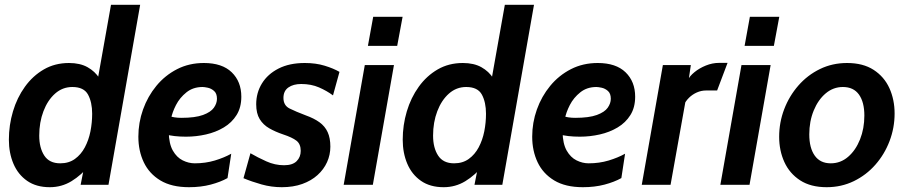

<svg xmlns="http://www.w3.org/2000/svg" viewBox="-20 -770 3778 800"><path d="M187.5 10Q131 10 93 -16.5Q55 -43 36 -87.8Q17 -132.5 17 -188Q17 -248.5 34 -305.8Q51 -363 83.8 -408.5Q116.5 -454 162.8 -480.8Q209 -507.5 267.5 -507.5Q313.5 -507.5 344.8 -490Q376 -472.5 394.2 -443.8Q412.5 -415 420.5 -381L379.5 -396L442.5 -750H564L432 0H316L337.5 -109.5L356.5 -85Q319 -40 277.8 -15Q236.5 10 187.5 10ZM231 -89.5Q267 -89.5 292.2 -107.8Q317.5 -126 333.5 -156Q349.5 -186 356.8 -222.5Q364 -259 364 -296Q364 -344 346.8 -375.8Q329.5 -407.5 281.5 -407.5Q240.5 -407.5 209.5 -380Q178.5 -352.5 161 -306.5Q143.5 -260.5 143.5 -205Q143.5 -154 164.5 -121.8Q185.5 -89.5 231 -89.5Z M679 -287.5Q695 -283 707.8 -281Q720.5 -279 735.5 -279Q793.5 -279 826 -291Q858.5 -303 871.2 -321.2Q884 -339.5 884 -358.5Q884 -380.5 872 -391Q860 -401.5 845.8 -404.5Q831.5 -407.5 824 -407.5Q784.5 -407.5 756.8 -385.2Q729 -363 713.2 -332.2Q697.5 -301.5 693 -276L683 -220Q684 -171 700.2 -142.5Q716.5 -114 741.2 -101.8Q766 -89.5 791.5 -89.5Q836 -89.5 875 -101.2Q914 -113 943.5 -129.5L928 -28Q898.5 -11.5 857.8 -0.8Q817 10 767.5 10Q695 10 648.2 -18.2Q601.5 -46.5 579 -94Q556.5 -141.5 556.5 -200.5Q556.5 -259 576 -313.8Q595.5 -368.5 631.5 -412.2Q667.5 -456 717.8 -481.8Q768 -507.5 829.5 -507.5Q905.5 -507.5 945.5 -468.8Q985.5 -430 985.5 -367Q985.5 -322.5 965.8 -290.8Q946 -259 912.5 -239Q879 -219 838.2 -209.8Q797.5 -200.5 755 -200.5Q729.5 -200.5 707.5 -203Q685.5 -205.5 671 -210Z M1154 10Q1111 10 1070 -1.5Q1029 -13 994.5 -27.5L1023.5 -131.5Q1053.5 -114 1089.5 -97.8Q1125.5 -81.5 1163.5 -81.5Q1199 -81.5 1216 -98.5Q1233 -115.5 1233 -141.5Q1233 -170 1215.2 -183.8Q1197.5 -197.5 1159.5 -210Q1127 -221 1101.8 -235.5Q1076.5 -250 1062 -273.8Q1047.5 -297.5 1047.5 -335.5Q1047.5 -383.5 1071.5 -422.5Q1095.5 -461.5 1140.8 -484.5Q1186 -507.5 1250 -507.5Q1296 -507.5 1332.8 -496.2Q1369.5 -485 1394.5 -470.5L1367.5 -372.5Q1342 -391.5 1309.2 -405.8Q1276.5 -420 1235 -420Q1202 -420 1181.5 -405.5Q1161 -391 1161 -362Q1161 -330.5 1186.8 -317.8Q1212.5 -305 1253.5 -289.5Q1288.5 -277 1311.2 -260.5Q1334 -244 1345.2 -219.5Q1356.5 -195 1356.5 -159Q1356.5 -125 1342.8 -94.5Q1329 -64 1303 -40.5Q1277 -17 1239.5 -3.5Q1202 10 1154 10Z M1412 0 1500 -499H1621.5L1533.5 0ZM1513 -579 1535 -700H1657.5L1635 -579Z M1828.5 10Q1772 10 1734 -16.5Q1696 -43 1677 -87.8Q1658 -132.5 1658 -188Q1658 -248.5 1675 -305.8Q1692 -363 1724.8 -408.5Q1757.5 -454 1803.8 -480.8Q1850 -507.5 1908.5 -507.5Q1954.5 -507.5 1985.8 -490Q2017 -472.5 2035.2 -443.8Q2053.5 -415 2061.5 -381L2020.5 -396L2083.5 -750H2205L2073 0H1957L1978.5 -109.5L1997.5 -85Q1960 -40 1918.8 -15Q1877.5 10 1828.5 10ZM1872 -89.5Q1908 -89.5 1933.2 -107.8Q1958.5 -126 1974.5 -156Q1990.5 -186 1997.8 -222.5Q2005 -259 2005 -296Q2005 -344 1987.8 -375.8Q1970.5 -407.5 1922.5 -407.5Q1881.5 -407.5 1850.5 -380Q1819.5 -352.5 1802 -306.5Q1784.5 -260.5 1784.5 -205Q1784.5 -154 1805.5 -121.8Q1826.5 -89.5 1872 -89.5Z M2320 -287.5Q2336 -283 2348.8 -281Q2361.5 -279 2376.5 -279Q2434.5 -279 2467 -291Q2499.5 -303 2512.2 -321.2Q2525 -339.5 2525 -358.5Q2525 -380.5 2513 -391Q2501 -401.5 2486.8 -404.5Q2472.5 -407.5 2465 -407.5Q2425.5 -407.5 2397.8 -385.2Q2370 -363 2354.2 -332.2Q2338.5 -301.5 2334 -276L2324 -220Q2325 -171 2341.2 -142.5Q2357.5 -114 2382.2 -101.8Q2407 -89.5 2432.5 -89.5Q2477 -89.5 2516 -101.2Q2555 -113 2584.5 -129.5L2569 -28Q2539.5 -11.5 2498.8 -0.8Q2458 10 2408.5 10Q2336 10 2289.2 -18.2Q2242.5 -46.5 2220 -94Q2197.5 -141.5 2197.5 -200.5Q2197.5 -259 2217 -313.8Q2236.5 -368.5 2272.5 -412.2Q2308.5 -456 2358.8 -481.8Q2409 -507.5 2470.5 -507.5Q2546.5 -507.5 2586.5 -468.8Q2626.5 -430 2626.5 -367Q2626.5 -322.5 2606.8 -290.8Q2587 -259 2553.5 -239Q2520 -219 2479.2 -209.8Q2438.5 -200.5 2396 -200.5Q2370.5 -200.5 2348.5 -203Q2326.5 -205.5 2312 -210Z M2654 0 2742 -499H2858.5L2836.5 -349.5L2774 0ZM2829.5 -332.5 2845.5 -435.5Q2853 -452.5 2873.5 -469.2Q2894 -486 2921.2 -497Q2948.5 -508 2976 -508H3011.5L2968 -393H2922Q2902 -393 2883.5 -384.8Q2865 -376.5 2851 -362.8Q2837 -349 2829.5 -332.5Z M2981.5 0 3069.5 -499H3191L3103 0ZM3082.5 -579 3104.5 -700H3227L3204.5 -579Z M3424.5 10Q3358 10 3314 -18.5Q3270 -47 3248.2 -94.8Q3226.5 -142.5 3226.5 -200Q3226.5 -260 3247.5 -315Q3268.5 -370 3306.5 -413.5Q3344.5 -457 3396.2 -482.2Q3448 -507.5 3509.5 -507.5Q3576 -507.5 3620 -479Q3664 -450.5 3685.8 -402.8Q3707.5 -355 3707.5 -297Q3707.5 -237.5 3686.5 -182.2Q3665.5 -127 3627.5 -83.8Q3589.5 -40.5 3537.5 -15.2Q3485.5 10 3424.5 10ZM3441.5 -89.5Q3482.5 -89.5 3514 -116.8Q3545.5 -144 3563.5 -189.2Q3581.5 -234.5 3581.5 -288.5Q3581.5 -344.5 3559 -376Q3536.5 -407.5 3492 -407.5Q3452 -407.5 3420.5 -381Q3389 -354.5 3370.5 -309.5Q3352 -264.5 3352 -210Q3352 -153.5 3374.8 -121.5Q3397.5 -89.5 3441.5 -89.5Z"/></svg>

Font: Cabin
Style: Bold Italic
Weight: 700
Width: 4
Italic angle: -10°
Designer: Pablo Impallari
Foundry: Pablo Impallari. http://www.impallari.com Igino Marini. http://www.ikern.com
Version: Version 3.001